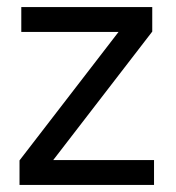

<svg xmlns="http://www.w3.org/2000/svg" viewBox="-20 -521 496 541"><path d="M35 0V-69L314 -431H40V-501H409V-432L130 -70H414V0Z"/></svg>

Font: DM Sans 17pt
Style: Regular
Weight: 400
Version: Version 4.004;gftools[0.9.30]